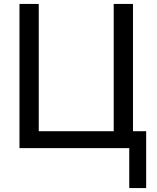

<svg xmlns="http://www.w3.org/2000/svg" viewBox="-20 -753 797 976"><path d="M79 -733H177V-86H558V-733H656V-86H723V203H637V0H79Z"/></svg>

Font: MongolianScript
Style: Regular
Weight: 400
Designer: Bolorsoft LLC, NUM
Foundry: Bolorsoft LLC
Version: Version 3.2